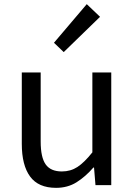

<svg xmlns="http://www.w3.org/2000/svg" viewBox="-20 -892 647 925"><path d="M250 13Q165 13 125 -41.5Q85 -96 85 -199V-543H176V-210Q176 -134 200 -100Q224 -66 278 -66Q320 -66 353 -87.5Q386 -109 425 -158V-543H516V0H440L433 -85H430Q392 -41 349 -14Q306 13 250 13ZM287 -641 240 -686 398 -872 462 -811Z"/></svg>

Font: Source Han Sans SC
Style: Regular
Weight: 400
Designer: Ryoko NISHIZUKA 西塚涼子 (kana, bopomofo & ideographs); Paul D. Hunt (Latin, Greek & Cyrillic); Sandoll Communications 산돌커뮤니
Foundry: Adobe
Version: Version 2.002;hotconv 1.0.116;makeotfexe 2.5.65601; ttfautoh